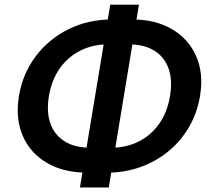

<svg xmlns="http://www.w3.org/2000/svg" viewBox="-20 -782 922 836"><path d="M358.9 -30.3Q256.8 -30.3 184.3 -72.8Q111.8 -115.2 79.1 -190.4Q46.4 -265.6 62.5 -363.8Q78.6 -461.4 135.5 -536.9Q192.4 -612.3 278.3 -654.8Q364.3 -697.3 466.8 -697.3H554.7Q657.2 -697.3 729.2 -654.8Q801.3 -612.3 834.2 -537.4Q867.2 -462.4 851.1 -364.7Q838.9 -291 803.5 -229.7Q768.1 -168.5 713.9 -123.8Q659.7 -79.1 591.8 -54.7Q523.9 -30.3 446.8 -30.3ZM374.5 -138.7H462.4Q530.8 -138.7 584.7 -166.3Q638.7 -193.8 673.8 -244.1Q709 -294.4 720.2 -363.8Q731.9 -432.6 714.1 -483.2Q696.3 -533.7 652.1 -561.3Q607.9 -588.9 539.6 -588.9H451.2Q383.8 -588.9 329.6 -561.5Q275.4 -534.2 240 -483.9Q204.6 -433.6 192.9 -363.3Q181.6 -293.9 199.7 -243.7Q217.8 -193.4 262.2 -166Q306.6 -138.7 374.5 -138.7ZM328.1 34.2 460 -761.7H585L453.6 34.2Z"/></svg>

Font: Inter 18pt SemiBold
Style: Italic
Weight: 600
Italic angle: -9.3988°
Designer: Rasmus Andersson
Foundry: rsms
Version: Version 4.001;git-66647c0bb